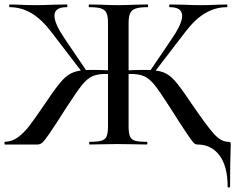

<svg xmlns="http://www.w3.org/2000/svg" viewBox="-25 -645 1051 857"><path d="M856 0Q847 0 839 -8Q831 -16 804 -56.5Q777 -97 732 -168Q688 -237 665 -265.5Q642 -294 619 -304.5Q596 -315 557 -315Q547 -315 537 -314Q527 -313 518 -312L517 -330Q582 -333 620 -333Q672 -333 700.5 -323.5Q729 -314 754.5 -285.5Q780 -257 826 -188Q895 -87 927.5 -50Q960 -13 992 -12Q1001 -12 1003 -10Q1005 -8 1005 0Q1005 21 1004 35Q1002 89 1002 187Q1002 192 996.5 192Q991 192 991 187Q991 97 954.5 48.5Q918 0 856 0ZM-3 -12Q29 -13 55.5 -32.5Q82 -52 106.5 -84Q131 -116 180 -188Q226 -257 252 -285.5Q278 -314 306 -323.5Q334 -333 386 -333Q424 -333 491 -330L489 -312Q480 -313 469.5 -314Q459 -315 448 -315Q410 -315 387 -304.5Q364 -294 341 -265.5Q318 -237 274 -169Q218 -81 195.5 -48.5Q173 -16 163.5 -8Q154 0 142 0H-3Q-5 0 -5 -6Q-5 -12 -3 -12ZM18 -613Q16 -613 16 -619Q16 -625 18 -625L59 -624Q99 -622 135 -622Q166 -622 214 -624L273 -625Q276 -625 276 -619Q276 -613 273 -613Q218 -613 218 -575Q218 -540 262 -475L363 -326L346 -317L205 -501Q161 -559 115.5 -586Q70 -613 18 -613ZM375 -12Q411 -12 428 -17Q445 -22 451 -36.5Q457 -51 457 -81V-544Q457 -573 450 -587.5Q443 -602 425.5 -607.5Q408 -613 373 -613Q371 -613 371 -619Q371 -625 373 -625L427 -624Q473 -622 499 -622Q530 -622 578 -624L634 -625Q636 -625 636 -619Q636 -613 634 -613Q599 -613 581 -607Q563 -601 556 -586Q549 -571 549 -542V-81Q549 -51 555 -36.5Q561 -22 577.5 -17Q594 -12 630 -12Q633 -12 633 -6Q633 0 630 0Q595 0 576 -1L499 -2L428 -1Q409 0 375 0Q373 0 373 -6Q373 -12 375 -12ZM643 -326 742 -472Q788 -539 788 -574Q788 -613 733 -613Q730 -613 730 -619Q730 -625 733 -625L792 -624Q840 -622 871 -622Q907 -622 947 -624L988 -625Q990 -625 990 -619Q990 -613 988 -613Q936 -613 890.5 -586Q845 -559 801 -501L660 -317Z"/></svg>

Font: Cormorant Garamond SemiBold
Style: Regular
Weight: 600
Designer: Christian Thalmann (Catharsis Fonts)
Foundry: Catharsis Fonts
Version: Version 4.000